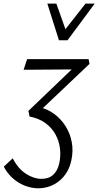

<svg xmlns="http://www.w3.org/2000/svg" viewBox="-72 -726 530 1035"><path d="M134.3 289Q98.9 289 63.3 275.5Q27.7 262 -2.4 235.5Q-32.5 209.1 -51.6 172.3L-3.4 127.5Q25.9 183.9 68.2 211Q110.5 238.1 151.1 238.1Q191.5 238.1 215 216Q238.5 194 247.2 155.5Q256.1 115.9 251.5 75.7Q246.9 35.5 227.6 -0.4Q208.3 -36.2 173.5 -62Q138.7 -87.7 87.3 -97.9L81.1 -128.1L349.8 -385.5L367.3 -352.1L55.3 -349.9L74.2 -407.4H405.5L410.6 -381.7L138.2 -123.3L135.5 -149.5Q181.8 -139.8 218.9 -112.8Q256 -85.7 281 -46.5Q305.9 -7.4 314.8 40Q323.7 87.5 312.7 137.8Q305.2 174.1 288.2 202.1Q271.2 230.2 246.9 249.7Q222.5 269.2 194 279.1Q165.5 289 134.3 289ZM245.7 -509.1 265.1 -548.5 388.9 -706.5H438.5L292.1 -509.1ZM245.7 -509.1 183.2 -706.5H231.8L287.5 -549.5L292.1 -509.1Z"/></svg>

Font: Ysabeau
Style: Bold Italic
Weight: 700
Italic angle: -12°
Designer: Christian Thalmann (Catharsis Fonts)
Version: Version 2.002